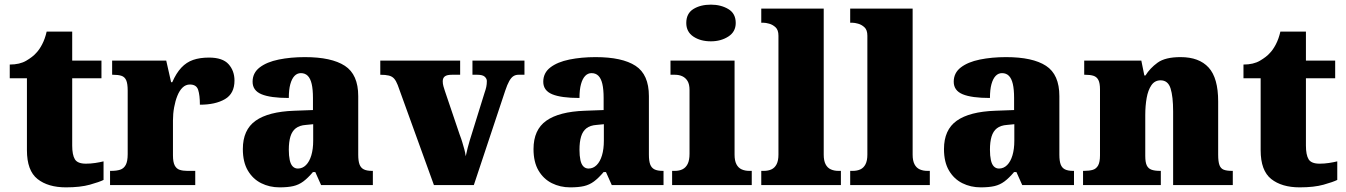

<svg xmlns="http://www.w3.org/2000/svg" viewBox="-20 -797 5798 827"><path d="M264 10Q187 10 141.5 -26Q96 -62 96 -150V-460H22V-519Q65 -519 93 -535.5Q121 -552 135 -568Q149 -582 161.5 -606Q174 -630 181 -661H291V-536H417V-460H291V-170Q291 -130 302.5 -111Q314 -92 350 -92Q370 -92 390 -95Q410 -98 426 -102V-22Q408 -13 367 -1.5Q326 10 264 10Z M454 0V-61H459Q482 -61 497.5 -66Q513 -71 521.5 -86.5Q530 -102 530 -133V-407Q530 -437 523.5 -451.5Q517 -466 503 -470.5Q489 -475 467 -475H463V-536H696L717 -443H722Q739 -482 761 -505.5Q783 -529 812 -539Q841 -549 880 -549Q939 -549 964.5 -520.5Q990 -492 990 -450Q990 -394 949 -370Q908 -346 841 -346Q841 -387 833.5 -410Q826 -433 798 -433Q780 -433 766.5 -420Q753 -407 744 -384.5Q735 -362 730 -334.5Q725 -307 725 -278V-128Q725 -99 732.5 -84.5Q740 -70 754 -65.5Q768 -61 786 -61H821V0Z M1184 10Q1141 10 1105 -8Q1069 -26 1047.5 -62.5Q1026 -99 1026 -155Q1026 -238 1081 -277Q1136 -316 1247 -320L1328 -323V-375Q1328 -412 1322.5 -435.5Q1317 -459 1305.5 -470.5Q1294 -482 1276 -482Q1260 -482 1248.5 -470Q1237 -458 1230.5 -434.5Q1224 -411 1224 -375Q1145 -375 1106.5 -391Q1068 -407 1068 -445Q1068 -483 1098.5 -506.5Q1129 -530 1180.5 -540.5Q1232 -551 1293 -551Q1408 -551 1465.5 -513.5Q1523 -476 1523 -383V-131Q1523 -104 1528.5 -89Q1534 -74 1547 -67.5Q1560 -61 1582 -61H1586V0H1363L1338 -56H1328Q1306 -30 1286.5 -15.5Q1267 -1 1243.5 4.5Q1220 10 1184 10ZM1263 -71Q1283 -71 1298 -86Q1313 -101 1321 -128Q1329 -155 1329 -191V-262L1298 -259Q1270 -257 1254 -244.5Q1238 -232 1231 -209Q1224 -186 1224 -152Q1224 -126 1228 -107.5Q1232 -89 1241 -80Q1250 -71 1263 -71Z M1693 -431Q1686 -449 1677.5 -458.5Q1669 -468 1655 -471.5Q1641 -475 1618 -475V-536H1962V-475H1927Q1905 -475 1896 -468Q1887 -461 1887 -447Q1887 -436 1890 -425.5Q1893 -415 1896 -406L1960 -217Q1967 -199 1971.5 -183.5Q1976 -168 1980 -154Q1984 -140 1986 -124Q1990 -143 1994.5 -160.5Q1999 -178 2003 -191L2067 -397Q2072 -411 2074.5 -422.5Q2077 -434 2077 -448Q2077 -458 2068 -466.5Q2059 -475 2036 -475H2015V-536H2239V-475H2213Q2201 -475 2191.5 -469Q2182 -463 2173.5 -448Q2165 -433 2156 -406L2021 0H1849Z M2436 10Q2393 10 2357 -8Q2321 -26 2299.5 -62.5Q2278 -99 2278 -155Q2278 -238 2333 -277Q2388 -316 2499 -320L2580 -323V-375Q2580 -412 2574.5 -435.5Q2569 -459 2557.5 -470.5Q2546 -482 2528 -482Q2512 -482 2500.5 -470Q2489 -458 2482.5 -434.5Q2476 -411 2476 -375Q2397 -375 2358.5 -391Q2320 -407 2320 -445Q2320 -483 2350.5 -506.5Q2381 -530 2432.5 -540.5Q2484 -551 2545 -551Q2660 -551 2717.5 -513.5Q2775 -476 2775 -383V-131Q2775 -104 2780.5 -89Q2786 -74 2799 -67.5Q2812 -61 2834 -61H2838V0H2615L2590 -56H2580Q2558 -30 2538.5 -15.5Q2519 -1 2495.5 4.5Q2472 10 2436 10ZM2515 -71Q2535 -71 2550 -86Q2565 -101 2573 -128Q2581 -155 2581 -191V-262L2550 -259Q2522 -257 2506 -244.5Q2490 -232 2483 -209Q2476 -186 2476 -152Q2476 -126 2480 -107.5Q2484 -89 2493 -80Q2502 -71 2515 -71Z M2875 0V-61H2887Q2906 -61 2920 -68Q2934 -75 2942 -91Q2950 -107 2950 -135V-409Q2950 -434 2941.5 -448Q2933 -462 2919 -468.5Q2905 -475 2887 -475H2868V-536H3144V-131Q3144 -105 3152 -89.5Q3160 -74 3174.5 -67.5Q3189 -61 3207 -61H3218V0ZM3042 -619Q2997 -619 2966.5 -639.5Q2936 -660 2936 -698Q2936 -739 2966.5 -758Q2997 -777 3042 -777Q3085 -777 3117 -758Q3149 -739 3149 -698Q3149 -660 3117 -639.5Q3085 -619 3042 -619Z M3259 0V-61H3270Q3289 -61 3303 -67.5Q3317 -74 3325 -89.5Q3333 -105 3333 -131V-643Q3333 -668 3320.5 -679.5Q3308 -691 3293 -695Q3278 -699 3270 -699H3259V-760H3528V-131Q3528 -105 3536 -89.5Q3544 -74 3558.5 -67.5Q3573 -61 3591 -61H3602V0Z M3642 0V-61H3653Q3672 -61 3686 -67.5Q3700 -74 3708 -89.5Q3716 -105 3716 -131V-643Q3716 -668 3703.5 -679.5Q3691 -691 3676 -695Q3661 -699 3653 -699H3642V-760H3911V-131Q3911 -105 3919 -89.5Q3927 -74 3941.5 -67.5Q3956 -61 3974 -61H3985V0Z M4204 10Q4161 10 4125 -8Q4089 -26 4067.5 -62.5Q4046 -99 4046 -155Q4046 -238 4101 -277Q4156 -316 4267 -320L4348 -323V-375Q4348 -412 4342.5 -435.5Q4337 -459 4325.5 -470.5Q4314 -482 4296 -482Q4280 -482 4268.5 -470Q4257 -458 4250.5 -434.5Q4244 -411 4244 -375Q4165 -375 4126.5 -391Q4088 -407 4088 -445Q4088 -483 4118.5 -506.5Q4149 -530 4200.5 -540.5Q4252 -551 4313 -551Q4428 -551 4485.5 -513.5Q4543 -476 4543 -383V-131Q4543 -104 4548.5 -89Q4554 -74 4567 -67.5Q4580 -61 4602 -61H4606V0H4383L4358 -56H4348Q4326 -30 4306.5 -15.5Q4287 -1 4263.5 4.5Q4240 10 4204 10ZM4283 -71Q4303 -71 4318 -86Q4333 -101 4341 -128Q4349 -155 4349 -191V-262L4318 -259Q4290 -257 4274 -244.5Q4258 -232 4251 -209Q4244 -186 4244 -152Q4244 -126 4248 -107.5Q4252 -89 4261 -80Q4270 -71 4283 -71Z M4645 0V-61H4649Q4672 -61 4687 -65.5Q4702 -70 4710 -84.5Q4718 -99 4718 -128V-412Q4718 -439 4711 -452.5Q4704 -466 4690 -470.5Q4676 -475 4654 -475H4650V-536H4896L4909 -472H4914Q4933 -503 4966 -527Q4999 -551 5065 -551Q5145 -551 5186 -506Q5227 -461 5227 -360V-131Q5227 -101 5232.5 -86Q5238 -71 5251 -66Q5264 -61 5286 -61H5290V0H5033V-317Q5033 -381 5022 -416Q5011 -451 4979 -451Q4954 -451 4939.5 -430Q4925 -409 4919 -375Q4913 -341 4913 -301V-125Q4913 -98 4919.5 -84.5Q4926 -71 4940 -66Q4954 -61 4976 -61H4980V0Z M5578 10Q5501 10 5455.5 -26Q5410 -62 5410 -150V-460H5336V-519Q5379 -519 5407 -535.5Q5435 -552 5449 -568Q5463 -582 5475.5 -606Q5488 -630 5495 -661H5605V-536H5731V-460H5605V-170Q5605 -130 5616.5 -111Q5628 -92 5664 -92Q5684 -92 5704 -95Q5724 -98 5740 -102V-22Q5722 -13 5681 -1.5Q5640 10 5578 10Z"/></svg>

Font: Noto Rashi Hebrew Black
Style: Regular
Weight: 900
Version: Version 1.006